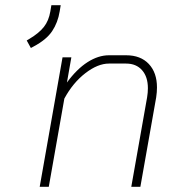

<svg xmlns="http://www.w3.org/2000/svg" viewBox="-20 -720 687 740"><path d="M221 -499H255L238 -402Q276 -454 317.5 -480.5Q359 -507 400 -507H466Q522 -507 553.5 -473.5Q585 -440 585 -383Q585 -365 582 -345L521 0H486L547 -345Q550 -363 550 -380Q550 -424 527.5 -449.5Q505 -475 466 -475H400Q357 -475 309 -438Q261 -401 228 -340L168 0H133ZM83 -564 93 -570Q130 -592 149 -616Q168 -640 174 -676L178 -700H214L210 -676Q203 -633 181 -600Q159 -567 110 -541L99 -535Z"/></svg>

Font: Bai Jamjuree ExtraLight
Style: Italic
Weight: 275
Italic angle: -10°
Version: Version 1.000; ttfautohint (v1.6)